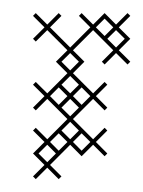

<svg xmlns="http://www.w3.org/2000/svg" viewBox="-20 -239 223 299"><path d="M125 -22.1 93.6 -53.6 125 -85 142.9 -67.1 147.1 -71.4 129.3 -89.3 147.1 -107.1 142.9 -111.4 125 -93.6 93.6 -125 111.4 -142.9 93.6 -160.7 125 -192.1 156.4 -160.7 138.6 -142.9 142.9 -138.6 160.7 -156.4 178.6 -138.6 182.9 -142.9 165 -160.7 182.9 -178.6 165 -196.4 182.9 -214.3 178.6 -218.6 160.7 -200.7 142.9 -218.6 125 -200.7 107.1 -218.6 102.9 -214.3 120.7 -196.4 89.3 -165 57.9 -196.4 75.7 -214.3 71.4 -218.6 53.6 -200.7 35.7 -218.6 31.4 -214.3 49.3 -196.4 31.4 -178.6 35.7 -174.3 53.6 -192.1 85 -160.7 67.1 -142.9 85 -125 53.6 -93.6 35.7 -111.4 31.4 -107.1 49.3 -89.3 31.4 -71.4 35.7 -67.1 53.6 -85 85 -53.6 53.6 -22.1 35.7 -40 31.4 -35.7 49.3 -17.9 31.4 0 49.3 17.9 31.4 35.7 35.7 40 53.6 22.1 71.4 40 75.7 35.7 57.9 17.9 89.3 -13.6 107.1 4.3 125 -13.6 142.9 4.3 147.1 0 129.3 -17.9 147.1 -35.7 142.9 -40ZM71.4 -31.4 85 -17.9 71.4 -4.3 57.9 -17.9ZM71.4 -102.9 85 -89.3 71.4 -75.7 57.9 -89.3ZM75.7 -71.4 89.3 -85 102.9 -71.4 89.3 -57.9ZM147.1 -178.6 160.7 -192.1 174.3 -178.6 160.7 -165ZM40 0 53.6 -13.6 67.1 0 53.6 13.6ZM75.7 -35.7 89.3 -49.3 102.9 -35.7 89.3 -22.1ZM75.7 -107.1 89.3 -120.7 102.9 -107.1 89.3 -93.6ZM75.7 -142.9 89.3 -156.4 102.9 -142.9 89.3 -129.3ZM93.6 -17.9 107.1 -31.4 120.7 -17.9 107.1 -4.3ZM93.6 -89.3 107.1 -102.9 120.7 -89.3 107.1 -75.7ZM129.3 -196.4 142.9 -210 156.4 -196.4 142.9 -182.9Z"/></svg>

Font: Gossip Low Cross Stitch
Style: Regular
Weight: 300
Width: 3
Designer: Deborah Khodanovich
Version: Version 1.001;Glyphs 3.3.1 (3343)